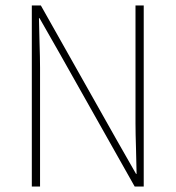

<svg xmlns="http://www.w3.org/2000/svg" viewBox="-20 -680 640 700"><path d="M96 0V-660H129L403 -174L476 -46H478Q478 -68 476 -132Q474 -196 474 -231V-660H504V0H471L197 -486L124 -614H122Q122 -591 124 -529.5Q126 -468 126 -433V0Z"/></svg>

Font: TypoPRO Source Code Pro
Style: Regular
Weight: 200
Monospace: yes
Designer: Paul D. Hunt, Teo Tuominen
Foundry: Adobe Systems Incorporated
Version: Version 2.010;PS 1.0;hotconv 1.0.84;makeotf.lib2.5.63406